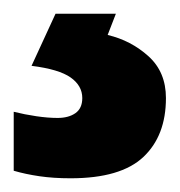

<svg xmlns="http://www.w3.org/2000/svg" viewBox="-37 -20 262 280"><path d="M205 123Q205 178 172 209Q139 240 66 240Q41 240 20.5 237Q0 234 -17 229V143Q-1 147 16 149.5Q33 152 47 152Q63 152 73 145Q83 138 83 123Q83 105 66 93Q49 81 9 76L44 0H132L120 31Q154 39 179.5 62Q205 85 205 123Z"/></svg>

Font: Noto Sans Kannada SemiCondensed ExtraBold
Style: Regular
Weight: 800
Width: 4
Designer: Jelle Bosma - Monotype Design Team
Foundry: Monotype Imaging Inc.
Version: Version 2.005; ttfautohint (v1.8.4.7-5d5b)